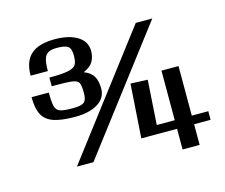

<svg xmlns="http://www.w3.org/2000/svg" viewBox="-105 -896 1209 1033"><g transform="rotate(-15 500.0 -379.5)"><path d="M815 -727H723L217 -62H309ZM885 -167V-443H790V-167H690L706 -415L611 -419L591 -119H790V-4H885V-119H977V-167ZM452 -434Q452 -477 436.5 -503Q421 -529 384 -543Q423 -560 437.5 -585.5Q452 -611 452 -644Q452 -696 405 -725.5Q358 -755 278 -755Q189 -755 146 -717Q103 -679 103 -599H199Q199 -643 206 -666Q213 -689 230 -698Q247 -707 278 -707Q324 -707 340 -694.5Q356 -682 356 -644Q356 -609 346 -593Q336 -577 303 -570Q270 -563 198 -563V-515Q283 -515 311.5 -511Q340 -507 348 -492.5Q356 -478 356 -434Q356 -396 340 -383.5Q324 -371 278 -371Q228 -371 207.5 -378Q187 -385 180.5 -407.5Q174 -430 174 -486H78Q78 -423 96.5 -388Q115 -353 158 -338Q201 -323 278 -323Q358 -323 405 -352.5Q452 -382 452 -434Z"/></g></svg>

Font: LXGW Marker Gothic
Style: Regular
Weight: 400
Version: Version 1.001